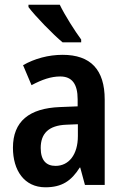

<svg xmlns="http://www.w3.org/2000/svg" viewBox="-20 -786 531 816"><path d="M234 -766H101V-756C129 -718 206 -639 246 -606H325V-618C299 -653 255 -722 234 -766ZM246 -553C186 -553 127 -537 78 -509L114 -424C159 -448 197 -461 236 -461C286 -461 310 -429 310 -364V-334L235 -331C104 -326 35 -270 35 -158C35 -62 83 10 173 10C243 10 283 -17 319 -74H321L341 0H425V-363C425 -490 365 -553 246 -553ZM262 -256 311 -258V-208C311 -128 272 -81 216 -81C177 -81 153 -104 153 -157C153 -217 185 -253 262 -256Z"/></svg>

Font: Noto Sans Tamil Condensed SemiBold
Style: Regular
Weight: 600
Width: 3
Designer: Jelle Bosma - Monotype Design Team
Foundry: Monotype Imaging Inc.
Version: Version 2.004